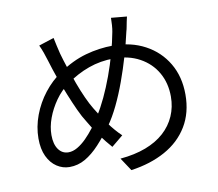

<svg xmlns="http://www.w3.org/2000/svg" viewBox="-87 -886 1175 1033"><g transform="rotate(-10 500.0 -369.0)"><path d="M669 -774Q666 -762 663 -747.5Q660 -733 657.5 -719Q655 -705 652 -696Q638 -633 618.5 -566Q599 -499 575 -433Q551 -367 523.5 -310Q496 -253 466 -211Q428 -159 389.5 -117.5Q351 -76 311 -53Q271 -30 225 -30Q188 -30 156 -51Q124 -72 105 -112Q86 -152 86 -210Q86 -273 109.5 -336Q133 -399 174.5 -452Q216 -505 268 -540Q342 -591 417 -612Q492 -633 568 -633Q666 -633 742.5 -592Q819 -551 862.5 -477.5Q906 -404 906 -306Q906 -207 861.5 -133.5Q817 -60 736.5 -15.5Q656 29 549 44L502 -27Q581 -34 641.5 -57Q702 -80 743 -117Q784 -154 805.5 -203Q827 -252 827 -309Q827 -383 794 -440.5Q761 -498 700.5 -531Q640 -564 560 -564Q487 -564 421.5 -540.5Q356 -517 297 -474Q255 -444 224 -400Q193 -356 175.5 -308.5Q158 -261 158 -216Q158 -166 178.5 -137.5Q199 -109 233 -109Q257 -109 282 -123.5Q307 -138 331 -162Q355 -186 377.5 -215.5Q400 -245 418 -275Q443 -314 467 -365Q491 -416 512.5 -474.5Q534 -533 550.5 -592.5Q567 -652 577 -706Q580 -721 581.5 -743Q583 -765 583 -782ZM260 -729Q264 -708 269.5 -684.5Q275 -661 280 -640Q290 -604 305 -559Q320 -514 336.5 -469Q353 -424 371 -384.5Q389 -345 405 -319Q431 -275 464 -229Q497 -183 533 -149L470 -97Q440 -131 412 -169Q384 -207 356 -256Q337 -285 318 -326.5Q299 -368 279.5 -416Q260 -464 242 -514.5Q224 -565 210 -612Q203 -636 194.5 -659.5Q186 -683 177 -702Z"/></g></svg>

Font: Noto Sans SC Thin
Style: Regular
Weight: 400
Version: Version 2.004-H2;hotconv 1.0.118;makeotfexe 2.5.65603